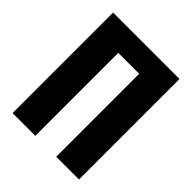

<svg xmlns="http://www.w3.org/2000/svg" viewBox="-193 -815 936 936"><g transform="rotate(45 275.5 -346.5)"><path d="M504 -693V0H347V-572H203V0H46V-693Z"/></g></svg>

Font: Fira Sans Extra Condensed
Style: Bold
Weight: 700
Width: 1
Designer: Carrois Corporate & Edenspiekermann AG
Foundry: Carrois Corporate GbR & Edenspiekermann AG
Version: Version 4.203